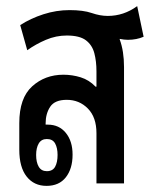

<svg xmlns="http://www.w3.org/2000/svg" viewBox="-20 -599 513 627"><path d="M132 8Q91 8 67 -22.5Q43 -53 43 -110V-197Q43 -279 85 -317Q127 -355 187 -355Q216 -355 243.5 -346.5Q271 -338 292 -316H295V-366Q295 -399 288 -425.5Q281 -452 260.5 -467.5Q240 -483 198 -483Q163 -483 130 -469Q97 -455 69 -435L46 -517Q80 -539 122 -552.5Q164 -566 207 -566Q252 -566 279.5 -556.5Q307 -547 332 -547Q384 -547 428 -579L449 -479Q426 -469 398 -469Q385 -469 371 -472V-470Q385 -432 385 -380V0H295V-164Q295 -216 267 -244.5Q239 -273 198 -273Q159 -273 144 -250.5Q129 -228 129 -196V-192Q132 -192 136 -192Q173 -192 195 -165Q217 -138 217 -94Q217 -48 195 -20Q173 8 132 8ZM133 -40Q152 -40 160 -54.5Q168 -69 168 -93Q168 -116 160 -130.5Q152 -145 133 -145Q115 -145 106.5 -130.5Q98 -116 98 -93Q98 -69 106.5 -54.5Q115 -40 133 -40Z"/></svg>

Font: Noto Sans Thai Looped ExtraCondensed Medium
Style: Regular
Weight: 500
Width: 2
Designer: Sasikarn Vongin, Ben Mitchell
Foundry: The Fontpad Ltd
Version: Version 1.001; ttfautohint (v1.8.4.7-5d5b)